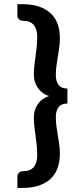

<svg xmlns="http://www.w3.org/2000/svg" viewBox="-20 -750 384 917"><path d="M246.6 -191.4Q246.6 -169.4 249.5 -147.7Q252.4 -126 256.1 -104.2Q259.8 -82.5 262.9 -60.3Q266.1 -38.1 266.1 -15.6Q266.1 21 255.6 51Q245.1 81.1 223.1 102.5Q201.2 124 167.5 135.7Q133.8 147.5 87.9 147.5H63V92.8Q63 85.9 65.9 81.1Q68.8 76.2 72.8 73.2Q76.7 70.3 81.3 68.8Q85.9 67.4 89.4 67.4H92.3Q125 67.4 141.4 47.6Q157.7 27.8 157.7 -7.3Q157.7 -33.2 155.3 -56.9Q152.8 -80.6 149.7 -102.8Q146.5 -125 144 -146.5Q141.6 -168 141.6 -189.9Q141.6 -207.5 146.5 -223.6Q151.4 -239.7 160.9 -253.2Q170.4 -266.6 183.8 -276.4Q197.3 -286.1 214.8 -291.5Q197.3 -296.4 183.8 -306.4Q170.4 -316.4 160.9 -329.8Q151.4 -343.3 146.5 -359.4Q141.6 -375.5 141.6 -393.1Q141.6 -415 144 -436.5Q146.5 -458 149.7 -480.2Q152.8 -502.4 155.3 -525.9Q157.7 -549.3 157.7 -575.2Q157.7 -610.4 141.4 -630.4Q125 -650.4 92.3 -650.4H89.4Q85.9 -650.4 81.3 -651.9Q76.7 -653.3 72.8 -656.2Q68.8 -659.2 65.9 -663.8Q63 -668.5 63 -675.3V-730H87.9Q133.8 -730 167.5 -718.3Q201.2 -706.5 223.1 -685.3Q245.1 -664.1 255.6 -634.3Q266.1 -604.5 266.1 -567.9Q266.1 -544.9 262.9 -522.7Q259.8 -500.5 256.1 -478.5Q252.4 -456.5 249.5 -434.8Q246.6 -413.1 246.6 -391.1Q246.6 -362.8 259.5 -345Q272.5 -327.1 301.8 -327.1V-255.4Q272.5 -255.4 259.5 -237.5Q246.6 -219.7 246.6 -191.4Z"/></svg>

Font: Carlito
Style: Bold
Weight: 700
Designer: Lukasz Dziedzic
Foundry: tyPoland Lukasz Dziedzic
Version: Version 1.104